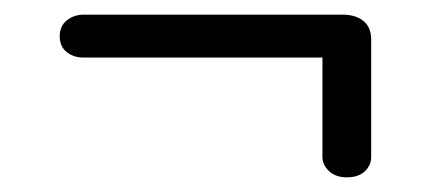

<svg xmlns="http://www.w3.org/2000/svg" viewBox="-20 -444 600 262"><path d="M61.5 -394.5Q61.5 -408.5 71.2 -416.2Q81 -424 94 -424H448Q465 -424 475.8 -415.5Q486.5 -407 486.5 -390V-229.5Q486.5 -218.5 477.8 -210.2Q469 -202 453.5 -202Q438 -202 429 -210.5Q420 -219 420 -230V-376L430 -365.5H93.5Q80.5 -365.5 71 -373Q61.5 -380.5 61.5 -394.5Z"/></svg>

Font: Fraunces SemiBold
Style: Regular
Weight: 600
Version: Version 1.000;[b76b70a41]